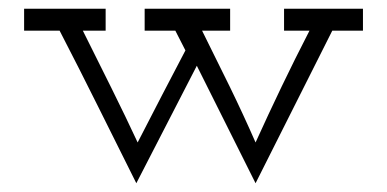

<svg xmlns="http://www.w3.org/2000/svg" viewBox="-20 -395 883 438"><path d="M429 -245 563 23Q607 -65 650.5 -151Q694 -237 738 -325H808V-375H628V-325H686Q653 -261 622.5 -197.5Q592 -134 563 -70Q535 -134 504 -197.5Q473 -261 441 -325H505V-375H310V-325H380L403 -280Q376 -229 350.5 -179.5Q325 -130 294 -70Q268 -126 234.5 -193.5Q201 -261 169 -325H221V-375H35V-325H116Q161 -238 204 -151.5Q247 -65 291 23Z"/></svg>

Font: Josefin Slab Thin Medium
Style: Regular
Weight: 500
Version: Version 2.000